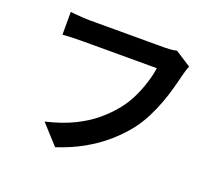

<svg xmlns="http://www.w3.org/2000/svg" viewBox="-128 -902 1256 1121"><g transform="rotate(20 500.0 -342.0)"><path d="M889.2 -665.6Q882.3 -651.5 876.9 -632.1Q871.5 -612.7 867.1 -596.3Q858.6 -559.8 845.8 -514.1Q833.1 -468.4 814.9 -419.2Q796.7 -370.1 772.3 -322Q747.9 -273.9 716.8 -231.9Q671.6 -172.6 611.9 -120.3Q552.3 -68 478.1 -26.4Q403.9 15.2 314.6 44.2L205.7 -75.5Q305.4 -99.1 377.8 -134.3Q450.3 -169.6 504 -214.5Q557.7 -259.4 597.6 -310Q630.9 -352 654.6 -401.2Q678.2 -450.4 693.6 -500Q708.9 -549.5 715.1 -592.4Q700.3 -592.4 665.5 -592.4Q630.7 -592.4 584.5 -592.4Q538.2 -592.4 487.6 -592.4Q437.1 -592.4 389.9 -592.4Q342.7 -592.4 305.3 -592.4Q267.9 -592.4 249.4 -592.4Q215 -592.4 182.6 -591.1Q150.1 -589.8 130.4 -588.1V-729.4Q145.7 -727.6 167.1 -725.7Q188.4 -723.8 211 -722.5Q233.6 -721.2 249.6 -721.2Q265.4 -721.2 295.3 -721.2Q325.3 -721.2 364 -721.2Q402.7 -721.2 445.3 -721.2Q488 -721.2 530.2 -721.2Q572.4 -721.2 609.4 -721.2Q646.5 -721.2 673.6 -721.2Q700.7 -721.2 712.4 -721.2Q727.4 -721.2 749.1 -722.5Q770.8 -723.8 790.5 -728.9Z"/></g></svg>

Font: Noto Sans HK Thin
Style: Regular
Weight: 100
Designer: Ryoko NISHIZUKA 西塚涼子 (kana, bopomofo & ideographs); Paul D. Hunt (Latin, Greek & Cyrillic); Sandoll Communications 산돌커뮤니
Foundry: Adobe
Version: Version 2.004-H2;hotconv 1.0.118;makeotfexe 2.5.65603